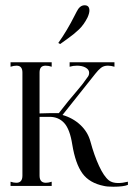

<svg xmlns="http://www.w3.org/2000/svg" viewBox="-20 -703 525 728"><path d="M428 -9Q445 -9 465 -14V-2Q448 5 410 5Q386 5 374 2Q319 -9 292.5 -45.5Q266 -82 254 -155Q245 -213 223.5 -236.5Q202 -260 168 -260H130V-37Q130 -10 154 -10Q164 -10 176 -14V2H20V-14Q32 -10 42 -10Q65 -10 65 -37V-428Q65 -454 43 -454Q32 -454 20 -450V-467H176V-450Q164 -454 153 -454Q141 -454 135.5 -447.5Q130 -441 130 -428V-273L168 -274H177H203Q240 -322 273 -360Q294 -384 311 -409Q318 -417 318 -427Q318 -439 305 -446.5Q292 -454 272 -454Q257 -454 244 -450V-467H414V-450Q401 -454 389 -454Q373 -454 362.5 -445.5Q352 -437 341.5 -423.5Q331 -410 326 -404L217 -267Q256 -256 284.5 -229.5Q313 -203 323 -166Q337 -114 355.5 -74Q374 -34 393 -19Q406 -9 428 -9ZM263 -644Q265 -647 270.5 -658.5Q276 -670 283.5 -676.5Q291 -683 301 -683Q319 -683 319 -663Q319 -653 312 -637Q298 -609 279 -591Q260 -573 238 -557.5Q216 -542 208 -536L201 -540Q235 -588 263 -644Z"/></svg>

Font: Viaoda Libre
Style: Regular
Weight: 400
Designer: Gydient
Version: Version 2.000